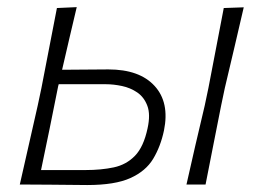

<svg xmlns="http://www.w3.org/2000/svg" viewBox="-20 -517 736 538"><path d="M35.5 0Q48 -55.5 60 -108Q72 -160.5 85.5 -220.5L96 -270Q108.5 -333.5 118.5 -386.2Q128.5 -439 139.5 -494.5L195 -497Q184.5 -452.5 174.5 -410Q164.5 -367.5 154 -321.5Q182.5 -321.5 217.8 -322Q253 -322.5 283.5 -322.5Q371 -322.5 413.2 -276.2Q455.5 -230 439.5 -151.5Q430 -106.5 409.2 -72Q388.5 -37.5 345.2 -18Q302 1.5 224.5 1.5Q169.5 1 120 0.5Q70.5 0 35.5 0ZM95 -40.5H220Q263.5 -40.5 298.8 -48Q334 -55.5 358.2 -80.5Q382.5 -105.5 393.5 -157.5Q402 -196 393 -220.2Q384 -244.5 364.8 -257.8Q345.5 -271 321.8 -276Q298 -281 277 -281H144.5L143 -275.5Q131.5 -218 118.8 -155.2Q106 -92.5 95 -40.5ZM502.5 0Q515 -56 527 -107.8Q539 -159.5 553.5 -220.5L564 -270.5Q576 -333.5 586.2 -386Q596.5 -438.5 607 -494.5L663 -496.5Q650 -440.5 637.5 -387Q625 -333.5 610 -270.5L599.5 -220.5Q587.5 -159.5 577.2 -107.8Q567 -56 556 0Z"/></svg>

Font: Commissioner Loud ExtraLight
Style: Italic
Weight: 200
Italic angle: -12°
Designer: Kostas Bartsokas
Foundry: Kostas Bartsokas
Version: Version 1.000; ttfautohint (v1.8.3)